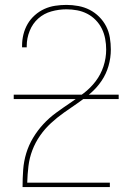

<svg xmlns="http://www.w3.org/2000/svg" viewBox="-20 -763 540 783"><path d="M72 0V-1Q72 -36 74.5 -70.5Q77 -105 87 -138Q97 -171 115 -201Q133 -231 156.5 -256.5Q180 -282 208 -302.5Q236 -323 265 -342.5Q294 -362 321.5 -383Q349 -404 370 -431.5Q391 -459 402 -492.5Q413 -526 413 -561Q413 -583 409 -604.5Q405 -626 395.5 -645.5Q386 -665 370.5 -681Q355 -697 335.5 -707Q316 -717 294.5 -721Q273 -725 251 -725Q220 -725 189.5 -716.5Q159 -708 136 -687.5Q113 -667 101 -637Q89 -607 89 -576V-570H70V-577Q70 -600 75.5 -622.5Q81 -645 92.5 -665Q104 -685 122 -701Q140 -717 161 -726.5Q182 -736 205 -739.5Q228 -743 251 -743Q275 -743 299.5 -738.5Q324 -734 345.5 -723Q367 -712 384.5 -694.5Q402 -677 413 -655.5Q424 -634 428 -609.5Q432 -585 432 -561Q432 -527 422.5 -494Q413 -461 394 -433Q375 -405 349.5 -383Q324 -361 296 -342Q268 -323 240.5 -303.5Q213 -284 188 -261Q163 -238 143.5 -210Q124 -182 112 -150.5Q100 -119 96 -85.5Q92 -52 91 -18H428V0ZM464 -359H36V-377H464Z"/></svg>

Font: Iosevka Term Curly Thin
Style: Regular
Weight: 100
Designer: Belleve Invis
Foundry: Belleve Invis
Version: Version 32.3.0